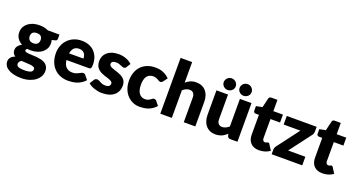

<svg xmlns="http://www.w3.org/2000/svg" viewBox="-52 -1495 4482 2420"><g transform="rotate(20 2189.0 -285.5)"><path d="M250 -286.6Q288.6 -286.6 306.2 -306.2Q323.2 -324.7 323.2 -355.5Q323.2 -387.2 306.2 -404.8Q288.6 -422.9 250 -422.9Q211.9 -422.9 194.3 -404.8Q176.8 -386.7 176.8 -355.5Q176.8 -341.8 181.6 -328.1Q185.5 -315.9 194.3 -306.6Q203.1 -297.4 217.3 -292Q231 -286.6 250 -286.6ZM370.1 19Q370.1 0 353.5 -7.8Q336.4 -16.1 310.5 -19.5Q284.2 -22.9 251.5 -23.9Q214.8 -24.9 186 -27.3Q171.9 -17.6 162.6 -5.4Q152.8 7.3 152.8 22.5Q152.8 33.2 158.2 42.5Q162.6 51.8 174.3 58.1Q184.6 64 207 67.9Q229 71.8 257.8 71.8Q289.6 71.8 313 67.9Q334 64.5 347.7 57.1Q359.4 50.8 365.2 40Q370.1 30.8 370.1 19ZM367.2 -502.4H522.9V-445.8Q522.9 -433.1 516.1 -425.3Q508.3 -417.5 491.2 -414.1L453.6 -405.3Q455.1 -399.4 458.5 -382.8Q460 -371.6 460 -358.9Q460 -319.8 443.8 -289.1Q426.8 -257.8 399.4 -236.3Q370.6 -213.9 332.5 -203.1Q293 -190.9 250 -190.9Q241.2 -190.9 226.6 -191.9Q210.9 -192.9 204.1 -194.3Q187 -184.6 187 -170.9Q187 -157.7 201.2 -152.3Q214.4 -146.5 237.8 -144.5Q261.2 -142.6 290.5 -141.6Q308.6 -141.1 350.1 -138.2Q378.9 -135.3 410.2 -128.4Q436.5 -122.6 461.9 -107.4Q484.4 -93.8 499 -68.8Q513.2 -43.5 513.2 -6.8Q513.2 28.8 496.1 61.5Q479 94.7 445.8 121.1Q414.6 146 365.2 162.6Q316.9 178.7 254.9 178.7Q196.8 178.7 149.9 167Q106.4 156.2 76.7 136.7Q46.4 117.2 33.2 93.3Q19 67.9 19 42.5Q19 7.8 39.1 -15.1Q58.6 -37.6 95.2 -51.8Q76.2 -62.5 64.9 -81.5Q54.2 -99.6 54.2 -127.9Q54.2 -139.2 58.1 -152.3Q62 -165 70.8 -177.7Q77.6 -188 92.3 -200.7Q105.5 -212.4 123.5 -220.2Q82.5 -242.7 59.6 -276.9Q36.1 -312 36.1 -358.9Q36.1 -398.4 52.7 -429.7Q70.3 -461.4 98.1 -482.4Q127 -504.4 165.5 -516.1Q205.1 -527.3 250 -527.3Q315.9 -527.3 367.2 -502.4Z M717.3 -321.3H910.2Q910.2 -339.8 905.8 -357.4Q900.9 -375 890.1 -389.2Q877.9 -403.8 861.8 -411.1Q843.8 -419.4 819.3 -419.4Q774.9 -419.4 750 -394.5Q725.6 -369.1 717.3 -321.3ZM1014.2 -231.4H715.3Q722.7 -167 754.9 -137.7Q787.6 -107.9 836.9 -107.9Q864.7 -107.9 883.8 -114.3Q899.9 -119.6 918.5 -128.9Q923.8 -131.8 933.8 -137Q943.8 -142.1 946.8 -143.6Q959 -149.9 973.1 -149.9Q991.2 -149.9 1001 -136.7L1046.4 -81.1Q1023.9 -55.2 994.6 -36.6Q965.8 -18.6 937.5 -9.3Q907.7 0.5 879.4 3.9Q848.1 7.8 823.2 7.8Q767.1 7.8 721.2 -9.8Q672.9 -27.3 637.7 -62.5Q601.1 -98.1 581.1 -149.4Q560.1 -200.7 560.1 -270.5Q560.1 -323.7 578.1 -369.1Q595.7 -415.5 629.4 -450.7Q662.1 -485.4 709.5 -505.9Q756.8 -526.4 815.9 -526.4Q869.6 -526.4 910.6 -510.7Q954.1 -494.1 984.4 -463.9Q1014.6 -433.6 1032.2 -389.6Q1049.3 -347.2 1049.3 -289.1Q1049.3 -271.5 1047.9 -260.7Q1046.4 -251.5 1042 -243.2Q1038.1 -235.8 1031.7 -233.9Q1024.4 -231.4 1014.2 -231.4Z M1490.7 -459.5 1455.6 -404.8Q1449.7 -395 1443.4 -391.6Q1436.5 -387.7 1425.8 -387.7Q1414.1 -387.7 1403.8 -392.6Q1399.9 -394 1391.8 -397.5Q1383.8 -400.9 1380.4 -402.3Q1365.2 -408.7 1351.1 -413.1Q1335 -417.5 1314.9 -417.5Q1285.2 -417.5 1269.5 -406.7Q1253.9 -396 1253.9 -375Q1253.9 -360.4 1264.2 -351.1Q1274.4 -340.8 1291 -334.5Q1313 -325.2 1329.6 -320.3Q1356 -312.5 1373.5 -306.2Q1393.1 -299.3 1418 -287.6Q1438.5 -277.3 1456.1 -261.2Q1473.6 -245.1 1483.9 -222.7Q1493.7 -199.2 1493.7 -168.5Q1493.7 -130.4 1479.5 -97.7Q1465.3 -64.5 1438 -41.5Q1408.7 -17.1 1369.6 -4.9Q1327.6 7.8 1275.9 7.8Q1247.6 7.8 1222.7 2.9Q1201.2 -1.5 1171.9 -10.7Q1147.5 -18.6 1125.5 -30.8Q1107.9 -40 1089.8 -56.2L1125.5 -112.8Q1131.8 -123 1141.1 -128.9Q1150.4 -134.3 1164.6 -134.3Q1178.2 -134.3 1189.5 -128.4Q1202.6 -121.1 1212.4 -115.7Q1230 -106.4 1241.7 -102.5Q1258.8 -96.7 1283.7 -96.7Q1301.3 -96.7 1314.5 -100.6Q1328.1 -104.5 1334.5 -110.4Q1341.3 -116.7 1345.2 -125Q1348.6 -132.3 1348.6 -141.6Q1348.6 -157.2 1338.4 -167Q1326.7 -177.7 1310.5 -184.6Q1280.8 -195.8 1272.5 -198.2Q1246.6 -205.1 1227.5 -211.9Q1210.9 -217.8 1183.6 -231.4Q1162.1 -242.2 1144.5 -259.8Q1127.4 -276.9 1117.2 -301.8Q1106.9 -326.7 1106.9 -362.3Q1106.9 -394.5 1119.6 -425.3Q1132.3 -455.1 1157.7 -477.5Q1183.6 -500.5 1221.7 -513.7Q1260.7 -526.4 1311.5 -526.4Q1341.3 -526.4 1366.2 -521.5Q1389.2 -517.1 1415 -507.3Q1435.1 -500 1457 -486.3Q1476.6 -473.6 1490.7 -459.5Z M1993.7 -450.2 1952.6 -395.5Q1945.8 -387.2 1939 -381.8Q1932.6 -377 1920.4 -377Q1909.2 -377 1899.9 -382.3Q1896 -384.3 1888.2 -389.2Q1880.4 -394 1878.9 -395Q1865.7 -402.8 1852.1 -407.2Q1835 -412.6 1813.5 -412.6Q1786.1 -412.6 1764.6 -401.9Q1742.7 -391.1 1730 -372.1Q1716.3 -351.6 1710 -324.7Q1703.6 -297.4 1703.6 -260.7Q1703.6 -185.1 1732.4 -146Q1761.2 -106 1811.5 -106Q1837.9 -106 1854.5 -112.8Q1867.7 -118.2 1880.9 -127.9Q1882.8 -129.4 1890.1 -135Q1897.5 -140.6 1901.4 -143.1Q1910.6 -149.9 1924.3 -149.9Q1942.9 -149.9 1952.6 -136.7L1997.6 -81.1Q1975.1 -55.2 1947.3 -36.6Q1919.9 -18.6 1893.1 -9.3Q1865.7 0 1836.9 3.9Q1807.1 7.8 1782.7 7.8Q1732.9 7.8 1691.9 -9.8Q1648.4 -28.3 1616.2 -62.5Q1582.5 -96.7 1564 -146.5Q1544.4 -196.3 1544.4 -260.7Q1544.4 -317.9 1561.5 -365.7Q1578.6 -415 1610.8 -450.2Q1643.1 -485.4 1691.9 -505.9Q1740.2 -526.4 1803.7 -526.4Q1865.7 -526.4 1910.6 -506.8Q1958.5 -485.8 1993.7 -450.2Z M2212.9 -748.5V-473.1Q2241.2 -497.6 2273.9 -512.2Q2306.6 -526.4 2352.1 -526.4Q2393.6 -526.4 2427.2 -512.2Q2460 -497.6 2482.4 -471.2Q2505.9 -443.8 2516.6 -408.7Q2527.8 -371.1 2527.8 -329.6V0H2373V-329.6Q2373 -367.2 2355.5 -389.2Q2337.9 -410.2 2303.7 -410.2Q2279.3 -410.2 2256.3 -399.4Q2232.9 -388.2 2212.9 -370.1V0H2058.1V-748.5Z M2937.5 -518.6H3092.8V0H2996.6Q2967.3 0 2958.5 -25.9L2949.7 -56.2Q2930.7 -38.1 2918.5 -29.8Q2900.4 -16.6 2884.8 -9.8Q2863.8 -1 2845.2 2.9Q2824.2 7.8 2798.8 7.8Q2755.9 7.8 2723.6 -6.8Q2691.9 -20.5 2668 -47.9Q2645.5 -74.2 2634.3 -110.4Q2622.6 -148.4 2622.6 -189.5V-518.6H2777.8V-189.5Q2777.8 -151.4 2795.4 -129.9Q2813 -108.9 2846.7 -108.9Q2871.1 -108.9 2894.5 -120.1Q2917 -130.9 2937.5 -148.9ZM2834 -647.5Q2834 -630.9 2827.6 -617.7Q2820.3 -602.1 2810.1 -593.3Q2799.8 -584 2784.2 -577.1Q2768.6 -570.8 2752 -570.8Q2737.3 -570.8 2722.2 -577.1Q2707 -583.5 2697.3 -593.3Q2687 -602.1 2679.7 -617.7Q2673.3 -630.9 2673.3 -647.5Q2673.3 -665.5 2679.7 -678.7Q2686.5 -693.4 2697.3 -704.1Q2707.5 -714.4 2722.2 -721.2Q2735.8 -727.1 2752 -727.1Q2769.5 -727.1 2784.2 -721.2Q2799.3 -713.9 2810.1 -704.1Q2820.8 -693.4 2827.6 -678.7Q2834 -665.5 2834 -647.5ZM3047.4 -647.5Q3047.4 -632.8 3041 -617.7Q3033.2 -601.6 3023.9 -593.3Q3013.7 -584 2998 -577.1Q2982.4 -570.8 2966.3 -570.8Q2950.2 -570.8 2935.1 -577.1Q2920.4 -583.5 2909.7 -593.3Q2898.9 -602.5 2892.6 -617.7Q2886.2 -630.9 2886.2 -647.5Q2886.2 -665.5 2892.6 -678.7Q2898.4 -692.9 2909.7 -704.1Q2920.9 -714.4 2935.1 -721.2Q2948.7 -727.1 2966.3 -727.1Q2983.4 -727.1 2998 -721.2Q3013.2 -713.9 3023.9 -704.1Q3033.7 -694.3 3041 -678.7Q3047.4 -663.6 3047.4 -647.5Z M3382.8 7.8Q3345.2 7.8 3317.9 -2.9Q3289.6 -13.2 3270.5 -33.7Q3250.5 -53.7 3241.2 -81.1Q3231 -110.8 3231 -143.6V-411.6H3187Q3174.3 -411.6 3166.5 -419.4Q3158.2 -426.8 3158.2 -441.9V-502.4L3240.7 -518.6L3271 -645Q3276.9 -668.9 3305.2 -668.9H3386.2V-517.6H3514.6V-411.6H3386.2V-153.8Q3386.2 -135.7 3395 -124.5Q3403.3 -112.3 3419.9 -112.3Q3429.2 -112.3 3434.6 -114.3Q3437 -114.7 3444.3 -118.7Q3445.8 -119.1 3448.5 -120.4Q3451.2 -121.6 3452.6 -122.6Q3456.5 -124 3460.9 -124Q3468.3 -124 3472.7 -121.1Q3476.1 -117.7 3481 -110.4L3527.8 -37.1Q3497.6 -14.6 3460.4 -3.4Q3422.4 7.8 3382.8 7.8Z M3966.8 -518.6V-456.5Q3966.8 -440.4 3961.4 -425.3Q3956.5 -411.6 3946.8 -400.9L3730.5 -115.2H3961.9V0H3551.8V-63Q3551.8 -73.7 3556.6 -86.9Q3561.5 -100.6 3571.8 -113.8L3790.5 -403.3H3565.9V-518.6Z M4232.4 7.8Q4194.8 7.8 4167.5 -2.9Q4139.2 -13.2 4120.1 -33.7Q4100.1 -53.7 4090.8 -81.1Q4080.6 -110.8 4080.6 -143.6V-411.6H4036.6Q4023.9 -411.6 4016.1 -419.4Q4007.8 -426.8 4007.8 -441.9V-502.4L4090.3 -518.6L4120.6 -645Q4126.5 -668.9 4154.8 -668.9H4235.8V-517.6H4364.3V-411.6H4235.8V-153.8Q4235.8 -135.7 4244.6 -124.5Q4252.9 -112.3 4269.5 -112.3Q4278.8 -112.3 4284.2 -114.3Q4286.6 -114.7 4293.9 -118.7Q4295.4 -119.1 4298.1 -120.4Q4300.8 -121.6 4302.2 -122.6Q4306.2 -124 4310.5 -124Q4317.9 -124 4322.3 -121.1Q4325.7 -117.7 4330.6 -110.4L4377.4 -37.1Q4347.2 -14.6 4310.1 -3.4Q4272 7.8 4232.4 7.8Z"/></g></svg>

Font: Lato-ExtraBold
Style: Regular
Weight: 500
Designer: Lukasz Dziedzic with Adam Twardoch and Botio Nikoltchev
Foundry: tyPoland Lukasz Dziedzic
Version: ""